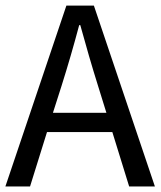

<svg xmlns="http://www.w3.org/2000/svg" viewBox="-20 -676 582 696"><path d="M-0.5 0 220.7 -655.8H320.3L541.5 0H448.2L387.2 -197.3H150.4L88.9 0ZM171.9 -267.1H365.7L335.4 -364.7Q318.4 -418.9 302.5 -473.6Q286.6 -528.3 271 -585H267.1Q252 -528.3 236.1 -473.6Q220.2 -418.9 203.1 -364.7Z"/></svg>

Font: Varta Medium
Style: Regular
Weight: 500
Designer: Joana Correia, Viktoriya Grabowska, Eben Sorkin
Foundry: Sorkin Type Co.
Version: Version 1.004